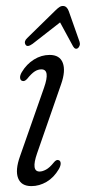

<svg xmlns="http://www.w3.org/2000/svg" viewBox="-20 -624 291 652"><path d="M114.5 -41.5Q124 -41.5 136.2 -48Q148.5 -54.5 162.5 -72Q171.5 -83.5 179.5 -80Q185.5 -78 186 -69.8Q186.5 -61.5 180 -50Q163 -21 138.2 -6.5Q113.5 8 86.5 8Q52 8 41.5 -19Q31 -46 48 -93.5L129.5 -326Q151.5 -388.5 120.5 -388.5Q109 -388.5 98 -381.5Q87 -374.5 72 -356Q63 -346 55 -349.5Q49 -351.5 48.2 -359.8Q47.5 -368 54 -379Q70 -406 95.2 -421.8Q120.5 -437.5 148.5 -437.5Q183 -437.5 193.2 -410.5Q203.5 -383.5 187.5 -338L106 -103.5Q84.5 -41.5 114.5 -41.5ZM90.6 -475.1Q72.3 -461.9 66.4 -472.8Q60.5 -483.7 72.5 -494.9L168.7 -589Q176.2 -596.5 182.3 -600.3Q188.4 -604.2 195 -603.7Q207.4 -602.9 213.6 -585.9L250.3 -481.7Q252.4 -475.1 250.3 -469.2Q248.2 -463.3 244.7 -460.6Q235.5 -454.2 228.1 -466.7L184 -547.9Z"/></svg>

Font: Fraunces 144pt SuperSoft Light
Style: Italic
Weight: 300
Italic angle: -16°
Version: Version 1.000;[b76b70a41]